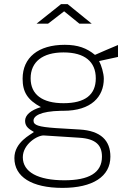

<svg xmlns="http://www.w3.org/2000/svg" viewBox="-20 -743 644 934"><path d="M366 -628H426L309 -723H277L158 -628H214L292 -688ZM284 171C431 171 517 116 517 19C517 -59 471 -107 367 -113L250 -120C167 -126 143 -134 143 -156C143 -178 174 -202 277 -204H288C425 -204 485 -273 485 -360C485 -386 473 -426 462 -446L554 -466V-524C541 -519 455 -482 442 -476C402 -509 359 -525 295 -525C166 -525 90 -463 90 -360C90 -295 114 -257 179 -222C129 -207 102 -183 102 -155C102 -124 126 -113 145 -101C130 -88 50 -52 50 26C50 117 134 171 284 171ZM289 -241C186 -241 129 -283 129 -362C129 -442 187 -488 289 -488C392 -488 446 -443 446 -362C446 -282 394 -241 289 -241ZM293 134C165 134 91 94 91 22C91 -42 163 -86 194 -84L366 -73C448 -68 476 -35 476 19C476 98 412 134 293 134Z"/></svg>

Font: United Sans Thin
Style: Regular
Weight: 100
Designer: Pablo Impallari, Rodrigo Fuenzalida (Modified by Dan O. Williams)
Version: Version 1.000;PS 001.000;hotconv 1.0.88;makeotf.lib2.5.64775